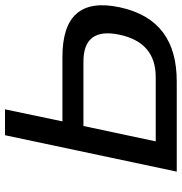

<svg xmlns="http://www.w3.org/2000/svg" viewBox="-0 -710 710 749"><g transform="rotate(-90 354.5 -335.0)"><path d="M60 0H412C569 0 668 -69 701 -222C733 -372 669 -446 507 -446H256L303 -670H202ZM178 -82 238 -364H489C579 -364 614 -317 594 -223C574 -129 519 -82 429 -82Z"/></g></svg>

Font: LT Wave
Style: Italic
Weight: 400
Designer: Daniel Lyons
Version: Version 2.5 (Glyphs App)